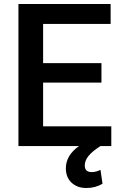

<svg xmlns="http://www.w3.org/2000/svg" viewBox="-20 -731 605 961"><path d="M487.8 -317.4V-415H195.8V-611.3H533.7V-710.9H72.3V0H375.5Q309.6 46.4 309.6 111.8Q309.6 156.2 337.9 183.1Q366.2 210 412.6 210Q457.5 210 493.2 188.5L482.9 119.1Q460.4 130.4 439 130.4Q404.3 130.4 404.3 97.2Q404.3 73.2 422.4 50.3Q440.4 27.3 482.9 0H537.1V-98.6H195.8V-317.4Z"/></svg>

Font: FAU Chimera Medium
Style: Regular
Weight: 500
Version: Version 1.002;hotconv 1.0.117;makeotfexe 2.5.65602